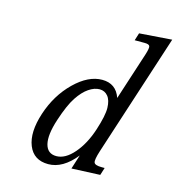

<svg xmlns="http://www.w3.org/2000/svg" viewBox="-104 -773 812 877"><g transform="rotate(15 301.5 -334.0)"><path d="M228.8 -30.8Q271 -30.8 311.3 -77.4Q351.6 -124 375 -195.8Q398.4 -267.6 397.5 -304Q396.5 -340.3 381.3 -358.6Q366.2 -377 341.8 -377Q317.4 -377 291 -359.1Q264.6 -341.3 240 -304.2Q215.3 -267.1 190.4 -190.9Q165.5 -114.7 176 -72.8Q186.5 -30.8 228.8 -30.8ZM332 -61.5Q271.5 14.2 202.4 14.2Q133.3 14.2 109.1 -45.9Q85 -106 115.7 -200.2Q146.5 -294.4 211.7 -358.2Q276.9 -421.9 342.3 -421.9Q407.7 -421.9 429.2 -359.4L502.4 -585Q512.7 -617.2 509.3 -626Q505.9 -634.8 484.9 -634.8H438L449.2 -670.4L603 -681.6L415.5 -104Q401.4 -60.1 405.8 -47.9Q410.2 -35.6 442.4 -35.6H456.5L445.3 0L310.5 5.9Z"/></g></svg>

Font: RIT Rachana
Style: Italic
Weight: 400
Designer: Hussain KH
Version: 1.5.2